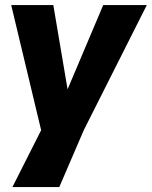

<svg xmlns="http://www.w3.org/2000/svg" viewBox="-20 -550 609 770"><path d="M251 -191.9 394 -529.8H568.8L315.9 -27.8L217.8 200.2H29.8L145 -27.8L24.9 -529.8H193.8Z"/></svg>

Font: Cooper Hewitt
Style: Bold Italic
Weight: 712
Designer: Village Type and Design LLC
Foundry: Cooper Hewitt Smithsonian Design Museum
Version: 1.000